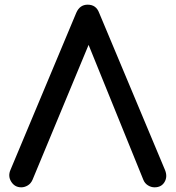

<svg xmlns="http://www.w3.org/2000/svg" viewBox="-20 -801 751 821"><path d="M71 0Q43 0 28 -24Q13 -48 25 -75L306 -746Q321 -781 355 -781Q391 -781 404 -746L686 -73Q697 -45 683.5 -22.5Q670 0 641 0Q626 0 612.5 -8.5Q599 -17 593 -32L343 -648H375L119 -32Q112 -16 98.5 -8Q85 0 71 0Z"/></svg>

Font: Comfortaa
Style: Bold
Weight: 700
Designer: Johan Aakerlund
Foundry: Johan Aakerlund
Version: Version 3.104; ttfautohint (v1.8.1.43-b0c9)